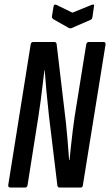

<svg xmlns="http://www.w3.org/2000/svg" viewBox="-20 -844 495 864"><path d="M27 0Q16 0 17 -11L118 -644Q120 -655 129 -655H225Q234 -655 235 -644L277 -289Q281 -251 284.5 -208Q288 -165 291 -124H293Q296 -153 299.5 -188Q303 -223 307.5 -257.5Q312 -292 316 -320L368 -644Q371 -655 379 -655H446Q456 -655 455 -644L353 -11Q352 0 343 0H248Q239 0 238 -11L200 -325Q194 -378 189 -433Q184 -488 181 -529H180Q176 -499 172 -463Q168 -427 163 -390.5Q158 -354 153 -321L104 -11Q102 0 93 0ZM392 -822Q406 -827 403 -816L396 -767Q395 -762 393.5 -759.5Q392 -757 388 -755L303 -718Q296 -715 290 -718L221 -757Q212 -763 214 -772L221 -815Q223 -827 234 -822L306 -787Z"/></svg>

Font: Sofia Sans Extra Condensed SemiBold
Style: Italic
Weight: 600
Italic angle: -9°
Designer: Botio Nikoltchev, Ani Petrova
Foundry: lettersoup
Version: Version 4.101